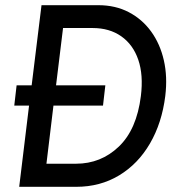

<svg xmlns="http://www.w3.org/2000/svg" viewBox="-20 -720 694 740"><path d="M54 0 92 -313H35L44 -391H102L140 -700H359Q425 -700 476.5 -673Q528 -646 562.5 -598.5Q597 -551 611.5 -487.5Q626 -424 617 -350Q604 -246 558 -167Q512 -88 439 -44Q366 0 274 0ZM159 -89H273Q369 -89 438 -155Q507 -221 523 -350Q533 -431 513 -489.5Q493 -548 447.5 -580Q402 -612 337 -612H223L196 -391H386L377 -313H186Z"/></svg>

Font: Haskoy Medium
Style: Italic
Weight: 500
Designer: Ertekin Erdin
Foundry: Ertekin Erdin
Version: Version 2.000; ttfautohint (v1.8.4.7-5d5b)